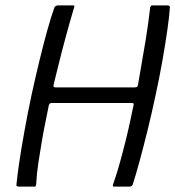

<svg xmlns="http://www.w3.org/2000/svg" viewBox="-20 -692 650 712"><path d="M50 0Q47 0 43.5 -1.5Q40 -3 41 -7Q44 -41 52 -94Q60 -147 71.5 -210.5Q83 -274 97 -340Q111 -404 126 -466Q141 -528 155.5 -580Q170 -632 182 -665Q184 -668 187.5 -670Q191 -672 194 -672Q208 -672 222.5 -672Q237 -672 251 -672Q258 -672 255 -665Q238 -608 222.5 -550.5Q207 -493 196 -447.5Q185 -402 179 -379Q178 -372 179 -370Q180 -368 186 -368Q259 -368 332.5 -368Q406 -368 480 -368Q484 -368 487.5 -369.5Q491 -371 492 -379Q495 -399 503 -443Q511 -487 520.5 -545.5Q530 -604 537 -665Q539 -669 540.5 -670.5Q542 -672 545 -672Q559 -672 573.5 -672Q588 -672 602 -672Q605 -672 608 -670Q611 -668 610 -665Q608 -632 600.5 -580Q593 -528 582 -465.5Q571 -403 557 -339Q543 -273 527.5 -210Q512 -147 497.5 -94Q483 -41 472 -7Q470 -3 467 -1.5Q464 0 460 0Q445 0 431 0Q417 0 402 0Q397 0 399 -7Q413 -47 425 -90.5Q437 -134 447 -174.5Q457 -215 464 -248.5Q471 -282 475 -301Q477 -307 475 -308.5Q473 -310 468 -310Q395 -310 321 -310Q247 -310 173 -310Q168 -310 165.5 -308.5Q163 -307 161 -301Q157 -280 150 -246.5Q143 -213 136 -173Q129 -133 122.5 -90Q116 -47 114 -7Q113 0 108 0Q93 0 78.5 0Q64 0 50 0Z"/></svg>

Font: Glory
Style: Italic
Weight: 400
Italic angle: -12°
Designer: Robert Leuschke
Foundry: Robert Leuschke
Version: Version 1.011